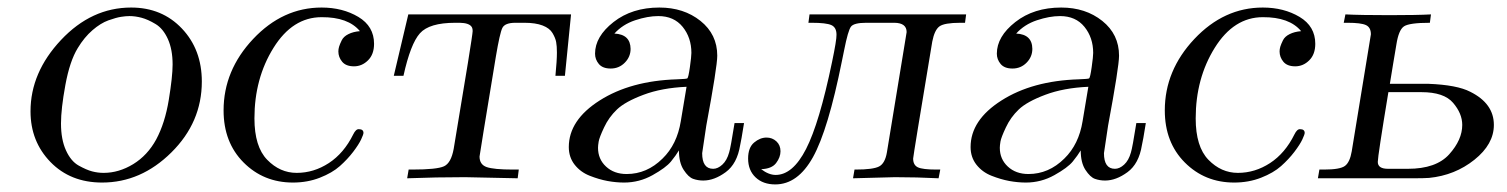

<svg xmlns="http://www.w3.org/2000/svg" viewBox="-20 -468 3955 504"><path d="M60.1 -175.8Q60.1 -277.8 140.1 -363Q220.2 -448.2 324.2 -448.2Q405.3 -448.2 457.5 -393.1Q509.8 -337.9 509.8 -253.9Q509.8 -147 429.9 -67.9Q350.1 11.2 248 11.2Q165 11.2 112.5 -42.7Q60.1 -96.7 60.1 -175.8ZM140.1 -144Q140.1 -102.1 153.1 -73.5Q166 -44.9 186.5 -33.4Q207 -22 221.9 -18.1Q236.8 -14.2 252 -14.2Q292 -14.2 329.6 -37.1Q367.2 -60.1 390.1 -102.1Q413.1 -145 423.1 -206.1Q433.1 -267.1 433.1 -298.8Q433.1 -337.9 420.7 -365.5Q408.2 -393.1 388.2 -405Q368.2 -417 351.6 -421.4Q335 -425.8 319.8 -425.8Q310.1 -425.8 297.6 -423.8Q285.2 -421.9 264.6 -414.6Q244.1 -407.2 222.7 -388.7Q201.2 -370.1 184.1 -341.8Q163.1 -307.6 151.6 -244.9Q140.1 -182.1 140.1 -144Z M566.9 -178.2Q566.9 -283.2 644.5 -365.7Q722.2 -448.2 824.2 -448.2Q879.4 -448.2 920.7 -423.6Q961.9 -398.9 961.9 -353Q961.9 -325.2 946 -309.6Q930.2 -293.9 909.2 -293.9Q888.2 -293.9 878.2 -305.9Q868.2 -317.9 868.2 -333Q868.2 -338.9 870.1 -345.5Q872.1 -352.1 877 -362.1Q881.8 -372.1 894.5 -378.4Q907.2 -384.8 924.8 -386.2Q894 -423.3 824.2 -422.9Q748 -422.9 698 -342.5Q647.9 -262.2 647.9 -157.2Q647.9 -83 681.4 -48.6Q714.8 -14.2 758.8 -14.2Q803.7 -14.2 843.3 -40Q882.8 -65.9 907.2 -115.2Q914.1 -129.4 921.9 -128.9Q934.1 -128.9 934.1 -119.1Q934.1 -115.2 928 -102.1Q921.9 -88.9 907 -69.3Q892.1 -49.8 872.1 -32Q852.1 -14.2 819.6 -1.5Q787.1 11.2 749 11.2Q671.9 11.2 619.4 -41.5Q566.9 -94.2 566.9 -178.2Z M1013.7 -269 1051.8 -430.2H1479L1462.9 -269H1438Q1441.9 -309.1 1441.9 -330.1Q1441.9 -347.2 1439.9 -357.7Q1438 -368.2 1430.4 -381.1Q1422.9 -394 1404.3 -401.1Q1385.7 -408.2 1356.9 -408.2H1333Q1305.2 -408.2 1298.6 -394.5Q1292 -380.9 1281.7 -319.8Q1238.8 -60.1 1238.8 -57.1Q1238.8 -36.1 1257.3 -29.5Q1275.9 -22.9 1326.7 -22.9H1341.8L1338.9 0Q1215.8 -2.9 1200.7 -2.9Q1125.5 -2.9 1048.8 0L1052.7 -22.9H1062Q1127 -22.9 1145.5 -31.5Q1164.1 -40 1170.9 -77.1Q1220.7 -374 1220.7 -386.2Q1220.7 -394 1217.8 -397.9Q1210.9 -407.7 1187 -408.2H1174.8Q1106.9 -408.2 1082.3 -380.6Q1057.6 -353 1039.1 -269Z M1473.1 -82Q1473.1 -152.8 1554.2 -204.3Q1635.3 -255.9 1756.8 -259.8Q1781.7 -260.7 1784.2 -262.2Q1787.1 -264.2 1791 -292Q1794.9 -319.8 1794.9 -329.1Q1794.9 -369.1 1772 -397.5Q1749 -425.8 1708 -425.8Q1680.2 -425.8 1647.2 -414.8Q1614.3 -403.8 1592.8 -379.9Q1634.8 -377.9 1635.3 -339.8Q1635.3 -318.8 1620.1 -303.5Q1605 -288.1 1583 -288.1Q1562 -288.1 1552 -300Q1542 -312 1542 -327.1Q1542 -372.1 1590.6 -410.2Q1639.2 -448.2 1710.9 -448.2Q1774.9 -448.2 1818.8 -413.1Q1862.8 -377.9 1862.8 -321.8Q1862.8 -293 1834 -138.2L1823.2 -65.9Q1823.2 -24.9 1852.1 -24.9Q1864.3 -24.9 1876.2 -35.9Q1888.2 -46.9 1894 -67.9Q1897.9 -80.1 1908.2 -145H1933.1Q1925.3 -96.2 1922.9 -86.9Q1915 -38.1 1885 -16.1Q1855 5.9 1826.2 5.9Q1812 5.9 1799.6 1.5Q1787.1 -2.9 1774.7 -22Q1762.2 -41 1762.2 -73.2Q1754.4 -60.1 1741.2 -43.9Q1728 -27.8 1693.1 -8.3Q1658.2 11.2 1618.2 11.2Q1597.2 11.2 1574.7 7.1Q1552.2 2.9 1528.1 -6.6Q1503.9 -16.1 1488.5 -35.6Q1473.1 -55.2 1473.1 -82ZM1549.8 -80.1Q1549.8 -50.3 1570.8 -30.8Q1591.8 -11.2 1625 -11.2Q1678.2 -11.2 1719.2 -51.8Q1757.3 -88.9 1767.1 -149.9L1782.2 -240.2Q1717.3 -237.3 1669.2 -219.2Q1621.1 -201.2 1599.6 -180.7Q1578.1 -160.2 1565.7 -133.5Q1553.2 -106.9 1551.5 -96.4Q1549.8 -85.9 1549.8 -80.1Z M1943.8 -51.8Q1943.8 -80.6 1959.5 -93.8Q1975.1 -106.9 1992.2 -106.9Q2007.3 -106.9 2018.1 -96.9Q2028.8 -86.9 2028.8 -71Q2028.8 -55.2 2017.3 -40Q2005.9 -24.9 1978 -23.9Q1998 -8.8 2016.1 -8.8Q2061 -8.8 2095.9 -76.9Q2130.9 -145 2164.1 -305.2Q2176.3 -363.3 2175.8 -377Q2175.8 -396 2162.4 -402.1Q2148.9 -408.2 2110.8 -408.2H2102.1L2105 -430.2H2516.1L2513.2 -408.2H2501Q2459 -408.2 2446 -398.7Q2433.1 -389.2 2427.2 -358.9Q2377.4 -60.1 2377 -51.8Q2377 -34.7 2389.4 -28.8Q2401.9 -22.9 2438 -22.9H2448.2L2443.8 0Q2386.7 -2.9 2329.1 -2.9Q2317.9 -2.9 2219.2 0L2223.1 -22.9H2226.1Q2272 -22.9 2287.6 -31Q2303.2 -39.1 2308.1 -67.9L2356.9 -365.2Q2359.9 -383.3 2359.9 -383.8Q2359.9 -407.7 2328.1 -408.2H2253.9Q2221.7 -408.2 2213.9 -398.2Q2206.1 -388.2 2195.8 -335.9Q2191.9 -317.9 2189.9 -307.1Q2153.8 -127 2114 -55.4Q2074.2 16.1 2015.1 16.1Q1982.9 16.1 1963.4 -2.4Q1943.8 -21 1943.8 -51.8Z M2527.8 -82Q2527.8 -152.8 2608.9 -204.3Q2689.9 -255.9 2811.5 -259.8Q2836.4 -260.7 2838.9 -262.2Q2841.8 -264.2 2845.7 -292Q2849.6 -319.8 2849.6 -329.1Q2849.6 -369.1 2826.7 -397.5Q2803.7 -425.8 2762.7 -425.8Q2734.9 -425.8 2701.9 -414.8Q2668.9 -403.8 2647.5 -379.9Q2689.5 -377.9 2689.9 -339.8Q2689.9 -318.8 2674.8 -303.5Q2659.7 -288.1 2637.7 -288.1Q2616.7 -288.1 2606.7 -300Q2596.7 -312 2596.7 -327.1Q2596.7 -372.1 2645.3 -410.2Q2693.8 -448.2 2765.6 -448.2Q2829.6 -448.2 2873.5 -413.1Q2917.5 -377.9 2917.5 -321.8Q2917.5 -293 2888.7 -138.2L2877.9 -65.9Q2877.9 -24.9 2906.7 -24.9Q2918.9 -24.9 2930.9 -35.9Q2942.9 -46.9 2948.7 -67.9Q2952.6 -80.1 2962.9 -145H2987.8Q2980 -96.2 2977.5 -86.9Q2969.7 -38.1 2939.7 -16.1Q2909.7 5.9 2880.9 5.9Q2866.7 5.9 2854.2 1.5Q2841.8 -2.9 2829.3 -22Q2816.9 -41 2816.9 -73.2Q2809.1 -60.1 2795.9 -43.9Q2782.7 -27.8 2747.8 -8.3Q2712.9 11.2 2672.9 11.2Q2651.9 11.2 2629.4 7.1Q2606.9 2.9 2582.8 -6.6Q2558.6 -16.1 2543.2 -35.6Q2527.8 -55.2 2527.8 -82ZM2604.5 -80.1Q2604.5 -50.3 2625.5 -30.8Q2646.5 -11.2 2679.7 -11.2Q2732.9 -11.2 2773.9 -51.8Q2812 -88.9 2821.8 -149.9L2836.9 -240.2Q2772 -237.3 2723.9 -219.2Q2675.8 -201.2 2654.3 -180.7Q2632.8 -160.2 2620.4 -133.5Q2607.9 -106.9 2606.2 -96.4Q2604.5 -85.9 2604.5 -80.1Z M3037.6 -178.2Q3037.6 -283.2 3115.2 -365.7Q3192.9 -448.2 3294.9 -448.2Q3350.1 -448.2 3391.4 -423.6Q3432.6 -398.9 3432.6 -353Q3432.6 -325.2 3416.7 -309.6Q3400.9 -293.9 3379.9 -293.9Q3358.9 -293.9 3348.9 -305.9Q3338.9 -317.9 3338.9 -333Q3338.9 -338.9 3340.8 -345.5Q3342.8 -352.1 3347.7 -362.1Q3352.5 -372.1 3365.2 -378.4Q3377.9 -384.8 3395.5 -386.2Q3364.7 -423.3 3294.9 -422.9Q3218.8 -422.9 3168.7 -342.5Q3118.7 -262.2 3118.7 -157.2Q3118.7 -83 3152.1 -48.6Q3185.5 -14.2 3229.5 -14.2Q3274.4 -14.2 3314 -40Q3353.5 -65.9 3377.9 -115.2Q3384.8 -129.4 3392.6 -128.9Q3404.8 -128.9 3404.8 -119.1Q3404.8 -115.2 3398.7 -102.1Q3392.6 -88.9 3377.7 -69.3Q3362.8 -49.8 3342.8 -32Q3322.8 -14.2 3290.3 -1.5Q3257.8 11.2 3219.7 11.2Q3142.6 11.2 3090.1 -41.5Q3037.6 -94.2 3037.6 -178.2Z M3439.5 0 3443.4 -22.9Q3443.4 -22.9 3455.6 -22.9Q3497.6 -22.9 3510.5 -32.5Q3523.4 -42 3528.3 -70.8Q3578.1 -372.6 3578.6 -377.9Q3578.6 -396 3565.7 -402.1Q3552.7 -408.2 3517.6 -408.2H3507.3L3511.7 -430.2Q3550.8 -428.2 3627.4 -428.2Q3700.7 -428.2 3736.3 -430.2L3733.4 -408.2Q3679.2 -408.2 3665.3 -398.7Q3651.4 -389.2 3645.5 -351.1Q3642.6 -335 3637 -300.5Q3631.3 -266.1 3628.4 -248H3729.5Q3804.7 -245.1 3839.4 -227.1Q3901.4 -196.3 3901.4 -140.1Q3901.4 -89.4 3850.3 -48.6Q3799.3 -7.8 3731.4 -1Q3717.3 0 3689.5 0ZM3596.7 -43Q3596.7 -24.9 3623.5 -24.9H3675.8Q3750 -24.9 3784.2 -63Q3818.4 -101.1 3818.4 -140.1Q3818.4 -169.9 3794.4 -198Q3770.5 -226.1 3711.4 -226.1H3624.5Q3596.7 -58.1 3596.7 -43Z"/></svg>

Font: CMU Serif Extra
Style: RomanSlanted
Weight: 500
Italic angle: -9.46001°
Version: Version 0.7.0